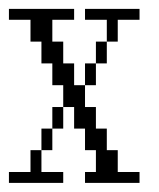

<svg xmlns="http://www.w3.org/2000/svg" viewBox="-20 -288 357 430"><path d="M0 121.6V97.2H48.3V48.3H72.8V97.2H121.6V121.6ZM72.8 48.3V0H97.2V48.3ZM97.2 0V-48.3H121.6V0ZM170.4 -97.2V-146H194.8V-97.2ZM194.8 -146V-194.8H219.2V-146ZM170.4 121.6V97.2H194.8V48.3H170.4V0H146V-48.3H121.6V-97.2H97.2V-146H72.8V-194.8H48.3V-243.7H0V-268.1H146V-243.7H97.2V-194.8H121.6V-146H146V-97.2H170.4V-48.3H194.8V0H219.2V48.3H243.7V97.2H292.5V121.6ZM219.2 -194.8V-243.7H170.4V-268.1H292.5V-243.7H243.7V-194.8Z"/></svg>

Font: FS Mondwest Regular
Style: Regular
Weight: 400
Designer: NZWStudios2024
Foundry: https://fontstruct.com
Version: Version 1.0